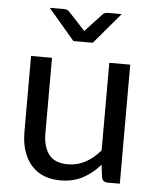

<svg xmlns="http://www.w3.org/2000/svg" viewBox="-52 -761 662 813"><g transform="rotate(5 279.0 -354.0)"><path d="M235 8Q179.5 8 141.8 -16Q104 -40 84.8 -83.2Q65.5 -126.5 65.5 -183.5V-506H154.5V-183.5Q154.5 -128.5 179.5 -95.5Q204.5 -62.5 261 -62.5Q336.5 -62.5 398 -133.5V-506H487V0H434Q415.5 0 410 -18.5L403 -73.5Q370.5 -35.5 329.2 -13.8Q288 8 235 8ZM321 -584.5H238.5L126.5 -716H188Q200 -716 208 -709L280.5 -631L353 -709Q362 -716 373 -716H432.5Z"/></g></svg>

Font: Verano Sans
Style: Regular
Weight: 400
Designer: Lukasz Dziedzic with Adam Twardoch and Botio Nikoltchev
Foundry: tyPoland Lukasz Dziedzic
Version: Version 3.001;December 28, 2019;FontCreator 12.0.0.2547 64-b